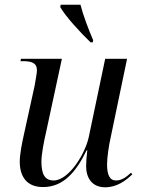

<svg xmlns="http://www.w3.org/2000/svg" viewBox="-20 -786 601 816"><path d="M365 -606H374L376 -615C357 -659 333 -722 322 -766H238L236 -756C258 -717 320 -649 365 -606ZM427 10C476 10 515 -18 542 -45L537 -52C514 -31 496 -19 473 -19C446 -19 435 -43 435 -88C435 -116 443 -171 450 -200L520 -536H427L358 -207C343 -132 272 -19 208 -19C169 -19 156 -48 156 -100C156 -129 167 -187 176 -225L243 -536H69L67 -526H78C114 -526 137 -519 137 -487C137 -475 131 -445 127 -421L82 -216C74 -180 64 -132 64 -99C64 -40 90 9 163 9C246 9 301 -50 348 -147H351C348 -123 346 -97 346 -80C346 -30 371 10 427 10Z"/></svg>

Font: Noto Serif Display SemiCondensed
Style: Italic
Weight: 400
Width: 4
Italic angle: -12°
Designer: Monotype Design Team
Foundry: Monotype Imaging Inc.
Version: Version 2.009